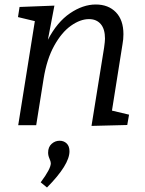

<svg xmlns="http://www.w3.org/2000/svg" viewBox="-20 -557 645 854"><path d="M478 -65 554 -47 546 -1 387 3 443 -345Q447 -373 447 -385Q447 -428 428 -450Q409 -472 376 -472Q337 -472 295.5 -442.5Q254 -413 221 -353.5Q188 -294 174 -207L141 0H61L135 -463L60 -481L67 -526L222 -532L193 -380Q234 -459 291.5 -498Q349 -537 406 -537Q462 -537 495.5 -502.5Q529 -468 529 -405Q529 -382 525 -361ZM161 254Q206 194 206 169Q206 162 200 148.5Q194 135 194 122Q194 97 209.5 83Q225 69 245 69Q264 69 276.5 81Q289 93 289 116Q289 176 189 277Z"/></svg>

Font: Bitter Pro
Style: Italic
Weight: 400
Italic angle: -9°
Designer: Sol Matas, and Bitter project Authors
Foundry: Sol Matas
Version: Version 1.010